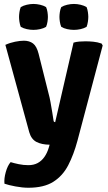

<svg xmlns="http://www.w3.org/2000/svg" viewBox="-20 -708 533 948"><path d="M362.5 -13.5Q344 55.5 316.8 108Q289.5 160.5 243 189.8Q196.5 219 120 219Q91 219 56.5 212.5Q22 206 2 199Q-0.5 173.5 8.5 141.5Q17.5 109.5 32.5 92.5Q48 97.5 72 102.5Q96 107.5 120 107.5Q146.5 107.5 166 97Q185.5 86.5 199.2 67Q213 47.5 221 20.5L225 6.5Q185.5 6 160 -7.2Q134.5 -20.5 124.5 -55L6.5 -486.5Q29.5 -497 54.5 -502Q79.5 -507 98 -507Q125 -507 143 -493.5Q161 -480 170.5 -443L220 -245.5Q225 -228 229.5 -203Q234 -178 238 -153.5Q242 -129 244.5 -112Q245.5 -105 252.5 -105L343 -497.5Q355.5 -501.5 371.8 -502.8Q388 -504 402 -504Q421 -504 441.2 -502Q461.5 -500 481.5 -493L487 -483.5ZM74 -624.5Q74 -634.5 76 -648.2Q78 -662 82.5 -673Q95 -680.5 112.2 -684.5Q129.5 -688.5 145 -688.5Q161 -688.5 178.2 -684.5Q195.5 -680.5 207.5 -673Q212.5 -662 214.5 -648.2Q216.5 -634.5 216.5 -624.5Q216.5 -614.5 214.5 -600.8Q212.5 -587 207.5 -575.5Q195.5 -568 178.2 -564.2Q161 -560.5 145 -560.5Q129.5 -560.5 112.2 -564.2Q95 -568 82.5 -575.5Q78 -587 76 -600.8Q74 -614.5 74 -624.5ZM273.5 -624.5Q273.5 -634.5 275.5 -648.2Q277.5 -662 282.5 -673Q294.5 -680.5 311.8 -684.5Q329 -688.5 345 -688.5Q361 -688.5 378 -684.5Q395 -680.5 407.5 -673Q412 -662 414 -648.2Q416 -634.5 416 -624.5Q416 -614.5 414 -600.8Q412 -587 407.5 -575.5Q395 -568 378 -564.2Q361 -560.5 345 -560.5Q329 -560.5 311.8 -564.2Q294.5 -568 282.5 -575.5Q277.5 -587 275.5 -600.8Q273.5 -614.5 273.5 -624.5Z"/></svg>

Font: Signika Negative
Style: Bold
Weight: 700
Designer: Anna Giedry
Foundry: Anna Giedry
Version: Version 2.001